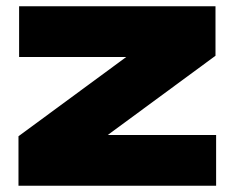

<svg xmlns="http://www.w3.org/2000/svg" viewBox="-20 -593 748 613"><path d="M39 0V-158L417 -436L581 -411H41V-573H668V-415L290 -137L151 -162H670V0Z"/></svg>

Font: Unbounded ExtraBold
Style: Regular
Weight: 800
Designer: Luke Prowse, Jean-Baptiste Morizot, Fátima Lázaro, Florian Runge
Foundry: NaN
Version: Version 1.701;gftools[0.9.28.dev5+ged2979d]